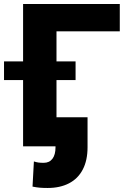

<svg xmlns="http://www.w3.org/2000/svg" viewBox="-61 -727 644 954"><path d="M534.2 -571.3H219.7V-421.9H314.5V-329.1H219.7V-144.5H374V4.9Q374 69.8 350.3 115.2Q326.7 160.6 282 183.8Q237.3 207 175.8 207Q153.8 207 136.7 205.6Q119.6 204.1 100.6 200.2L107.4 75.2Q119.6 79.1 129.9 80.6Q140.1 82 156.2 82Q184.1 82 199.5 62Q214.8 42 214.8 4.9V0H53.7V-329.1H-41V-421.9H53.7V-707H534.2Z"/></svg>

Font: Pretendard GOV ExtraBold
Style: Regular
Weight: 800
Designer: Base glyphs from Inter by Rasmus Andersson; Hangeul glyphs from Noto Sans CJK(Source Han Sans) by Jang Soo-young and Kan
Foundry: Kil Hyung-jin
Version: Version 1.309